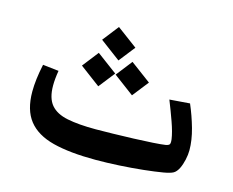

<svg xmlns="http://www.w3.org/2000/svg" viewBox="-80 -630 915 755"><g transform="rotate(15 377.5 -252.5)"><path d="M362.3 11.2Q257.8 11.2 189.5 -6.3Q121.1 -23.9 87.4 -66.7Q53.7 -109.4 53.7 -184.1Q53.7 -232.9 67.4 -296.4L132.3 -289.1Q126.5 -254.9 126.5 -228Q126.5 -176.8 148.9 -150.1Q171.4 -123.5 217 -114.3Q262.7 -105 332.5 -105Q362.3 -105 403.3 -106Q444.3 -106.9 486.8 -108.4Q529.3 -109.9 563.5 -112.1Q597.7 -114.3 613.8 -116.7Q626 -118.7 629.6 -123.5Q633.3 -128.4 631.3 -144.5Q627.4 -171.9 613 -212.4Q598.6 -252.9 582.5 -293L665 -299.3Q684.1 -254.9 697.3 -208Q710.4 -161.1 710.4 -120.6Q710.4 -102.5 705.8 -81.8Q701.2 -61 693.4 -44.9Q684.6 -27.3 673.1 -21Q661.6 -14.6 633.8 -9.8Q602.5 -4.4 556.6 0.5Q510.7 5.4 459.5 8.3Q408.2 11.2 362.3 11.2ZM267 -398.6 350.4 -336.6 298.9 -271 215.9 -333ZM404.2 -398.6 487.6 -336.6 436.1 -271 353.1 -333ZM317.3 -517.3 400.7 -455.3 349.2 -389.7 266.2 -451.7Z"/></g></svg>

Font: Markazi Text
Style: Regular
Weight: 400
Designer: Borna Izadpanah (Arabic designer), Fiona Ross (Arabic design director) and Florian Runge (Latin designer)
Foundry: Borna Izadpanah and Florian Runge
Version: Version 1.000